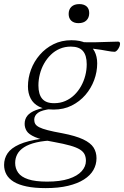

<svg xmlns="http://www.w3.org/2000/svg" viewBox="-74 -702 621 962"><path d="M500 -442.5Q492.5 -442.5 483.5 -443.8Q474.5 -445 462.5 -447.2Q450.5 -449.5 434.2 -452.2Q418 -455 396 -457.5Q374 -460 344 -461.5L321.5 -491.5Q363.5 -489.5 401.8 -490.2Q440 -491 470 -492.2Q500 -493.5 517.5 -493.5Q522.5 -493.5 525 -490.8Q527.5 -488 527.5 -483Q527.5 -476.5 524.8 -469.5Q522 -462.5 517.8 -456.2Q513.5 -450 508.8 -446.2Q504 -442.5 500 -442.5ZM198 -185Q228 -185 253.2 -196Q278.5 -207 298.2 -226Q318 -245 332 -270Q346 -295 353.2 -323Q360.5 -351 360.5 -380Q360.5 -425 341.2 -446.8Q322 -468.5 281 -468.5Q251 -468.5 225.8 -457.8Q200.5 -447 180.8 -427.8Q161 -408.5 147 -383.8Q133 -359 125.8 -330.8Q118.5 -302.5 118.5 -274Q118.5 -229 137.8 -206.8Q157 -184.5 198 -185ZM284 -500.5Q329 -500.5 357.5 -485.8Q386 -471 399.5 -445Q413 -419 413 -384.5Q413 -342 397.8 -300.8Q382.5 -259.5 353.8 -226.2Q325 -193 285 -173Q245 -153 195 -153Q150 -153 121.5 -167.8Q93 -182.5 79.5 -208.8Q66 -235 66 -269Q66 -311.5 81.2 -352.8Q96.5 -394 125.2 -427.2Q154 -460.5 194 -480.5Q234 -500.5 284 -500.5ZM155 240.5Q99 240.5 59.5 232.2Q20 224 -5 208.8Q-30 193.5 -41.8 172Q-53.5 150.5 -53.5 124.5Q-53.5 92 -36 66Q-18.5 40 22.8 21.5Q64 3 135 -7L157.5 -19.5L203.5 1Q147 2.5 108.5 11.5Q70 20.5 46.5 35.8Q23 51 12.5 71Q2 91 2 114.5Q2 142 17 163.2Q32 184.5 67.2 196.2Q102.5 208 162 208Q227.5 208 270.8 193.8Q314 179.5 335.2 155.8Q356.5 132 356.5 104Q356.5 85.5 350 71.8Q343.5 58 326.5 47.2Q309.5 36.5 278 27.5Q246.5 18.5 197 9.5Q133 -1.5 101.5 -15.2Q70 -29 59.8 -45.5Q49.5 -62 49.5 -81.5Q49.5 -105 63 -122Q76.5 -139 105.8 -150.2Q135 -161.5 181.5 -167.5L185 -156.5Q134 -150.5 115.8 -136.5Q97.5 -122.5 97.5 -102Q97.5 -90 102.8 -81Q108 -72 122.5 -64.5Q137 -57 164.8 -49.8Q192.5 -42.5 237.5 -34.5Q305 -21.5 342.5 -3.8Q380 14 394.8 37.2Q409.5 60.5 409.5 90.5Q409.5 122.5 394 149.8Q378.5 177 346.8 197.2Q315 217.5 267.2 229Q219.5 240.5 155 240.5ZM319 -586Q296.5 -586 283.2 -598.2Q270 -610.5 270 -632Q270 -655 284 -668.2Q298 -681.5 323.5 -681.5Q346.5 -681.5 359.8 -670Q373 -658.5 373 -636.5Q373 -613.5 359 -599.8Q345 -586 319 -586Z"/></svg>

Font: Newsreader 9pt Light
Style: Italic
Weight: 300
Italic angle: -17°
Designer: Hugues Gentile
Foundry: Production Type
Version: Version 1.003